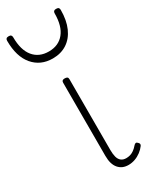

<svg xmlns="http://www.w3.org/2000/svg" viewBox="-243 -887 762 955"><g transform="rotate(-30 138.0 -409.5)"><path d="M191 17Q173 17 159 11Q145 5 134.5 -7Q124 -19 118.5 -37Q113 -55 113 -80V-500Q113 -508 117 -511.5Q121 -515 130 -515Q140 -515 144.5 -511.5Q149 -508 149 -500V-93Q149 -69 153.5 -52.5Q158 -36 169 -27Q180 -18 198 -18Q209 -18 220 -21Q231 -24 242.5 -32Q254 -40 265 -53Q270 -59 275.5 -60Q281 -61 286 -55Q291 -51 292.5 -46Q294 -41 290 -35Q279 -20 263 -8Q247 4 228.5 10.5Q210 17 191 17ZM130 -630Q60 -630 18 -679.5Q-24 -729 -24 -820Q-24 -828 -20 -832Q-16 -836 -6 -836Q3 -836 7 -832Q11 -828 11 -820Q11 -747 42.5 -708.5Q74 -670 130 -670Q186 -670 217.5 -708.5Q249 -747 249 -820Q249 -828 253 -832Q257 -836 266 -836Q276 -836 280 -832Q284 -828 284 -820Q284 -760 265 -717.5Q246 -675 211.5 -652.5Q177 -630 130 -630Z"/></g></svg>

Font: Playwrite CL Thin
Style: Regular
Weight: 100
Designer: Veronika Burian, José Scaglione
Foundry: TypeTogether
Version: Version 1.002